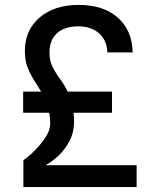

<svg xmlns="http://www.w3.org/2000/svg" viewBox="-20 -760 640 780"><path d="M75 0V-109Q99 -126 124 -151.5Q149 -177 166.5 -204.5Q184 -232 184 -257Q184 -281 180 -302H74V-388H147Q132 -413 117 -436.5Q102 -460 91.5 -487.5Q81 -515 81 -553Q81 -637 140.5 -688.5Q200 -740 300 -740Q400 -740 458.5 -688.5Q517 -637 519 -547H416Q415 -595 383 -624Q351 -653 299 -653Q242 -653 211.5 -625Q181 -597 181 -547Q181 -514 193 -489.5Q205 -465 222.5 -441.5Q240 -418 255 -388H435V-302H279Q281 -285 281 -266Q281 -223 262.5 -187.5Q244 -152 217 -127Q190 -102 165 -89H535V0Z"/></svg>

Font: Pitagon Sans Mono Medium
Style: Regular
Weight: 500
Monospace: yes
Designer: Travis Tran
Foundry: Pitagon
Version: Version 1.001; ttfautohint (v1.8.4.7-5d5b);gftools[0.9.26]